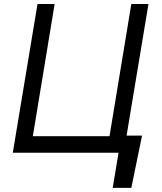

<svg xmlns="http://www.w3.org/2000/svg" viewBox="-20 -747 791 939"><path d="M674.7 -83.8 622.2 171.9H531.2L559.7 0H42.6L163.4 -727.3H247.2L140.6 -81H515.6L622.2 -727.3H706L599.1 -83.8Z"/></svg>

Font: Karasuma Gothic
Style: Italic
Weight: 400
Italic angle: -9.39999°
Designer: Rasmus Andersson / Ryoko Nishizuka
Foundry: Genbu
Version: Version 1.00